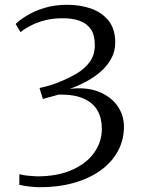

<svg xmlns="http://www.w3.org/2000/svg" viewBox="-20 -771 600 804"><path d="M147 13Q128 13 104 10.2Q80 7.5 61 3V-41.5Q77.5 -37 98.8 -35Q120 -33 135 -32.5Q221.5 -32.5 282.2 -59.8Q343 -87 374.8 -132.2Q406.5 -177.5 406.5 -231.5Q406.5 -276 388.2 -308.2Q370 -340.5 330.2 -358.2Q290.5 -376 226 -375Q221.5 -373.5 206.8 -369.5Q192 -365.5 177.8 -361.8Q163.5 -358 159.5 -356.5L145.5 -402.5Q164.5 -406.5 184.2 -412.2Q204 -418 222 -425Q266.5 -442.5 301 -463Q335.5 -483.5 356 -512Q376.5 -540.5 377 -580.5Q377.5 -623 360.8 -648Q344 -673 313.2 -684Q282.5 -695 240.5 -694.5Q203.5 -694.5 171.5 -686.8Q139.5 -679 112.8 -665.8Q86 -652.5 66 -636.5L45.5 -670.5Q62 -687 93 -706Q124 -725 166.8 -738Q209.5 -751 261.5 -751Q316 -751 361.5 -735Q407 -719 434.8 -684.2Q462.5 -649.5 462.5 -593.5Q462.5 -556.5 446 -526Q429.5 -495.5 402.2 -471.5Q375 -447.5 341.2 -429.5Q307.5 -411.5 272.5 -399Q342 -407 392.5 -387.2Q443 -367.5 470.8 -329Q498.5 -290.5 499 -242.5Q499.5 -186 474 -138.8Q448.5 -91.5 401.8 -57.8Q355 -24 290.2 -5.5Q225.5 13 147 13Z"/></svg>

Font: Merriweather 36pt Light
Style: Regular
Weight: 300
Designer: Eben Sorkin
Foundry: Eben Sorkin
Version: Version 2.100